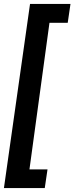

<svg xmlns="http://www.w3.org/2000/svg" viewBox="-41 -839 379 978"><path d="M318 -819 304 -723H211L109 24H201L187 119H-21L112 -819Z"/></svg>

Font: Fira Sans Extra Condensed Medium
Style: Italic
Weight: 500
Width: 3
Italic angle: -8°
Designer: Carrois Corporate & Edenspiekermann AG
Foundry: Carrois Corporate GbR & Edenspiekermann AG
Version: Version 4.203